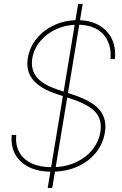

<svg xmlns="http://www.w3.org/2000/svg" viewBox="-20 -838 604 949"><path d="M215.8 90.8 366.2 -818.4H388.7L238.3 90.8ZM235.4 10.7Q168.9 10.7 122.8 -12.2Q76.7 -35.2 54.7 -76.2Q32.7 -117.2 38.1 -170.9H60.1Q55.7 -121.6 75.2 -85.9Q94.7 -50.3 135.7 -31Q176.8 -11.7 235.8 -11.7Q299.3 -11.7 350.1 -33.7Q400.9 -55.7 434.1 -95Q467.3 -134.3 476.1 -185.5Q482.4 -224.6 470.7 -253.9Q459 -283.2 426.5 -305.9Q394 -328.6 337.4 -347.7L259.3 -373.5Q177.7 -400.4 142.3 -444.6Q106.9 -488.8 117.7 -551.8Q126.5 -605.5 161.4 -647.7Q196.3 -689.9 248.8 -714.1Q301.3 -738.3 363.3 -738.3Q425.8 -738.3 469 -713.4Q512.2 -688.5 533 -645.3Q553.7 -602.1 547.9 -545.9H525.9Q532.7 -622.6 489.7 -669.2Q446.8 -715.8 362.3 -715.8Q306.6 -715.8 259 -694.3Q211.4 -672.9 179.7 -635.3Q147.9 -597.7 139.6 -549.8Q133.8 -513.2 145.3 -483.9Q156.7 -454.6 187.3 -432.6Q217.8 -410.6 266.6 -394.5L345.2 -368.7Q390.1 -353.5 421.6 -335.4Q453.1 -317.4 471.9 -294.9Q490.7 -272.5 497.3 -244.9Q503.9 -217.3 498.5 -183.6Q489.3 -127 453.6 -83Q418 -39.1 362.1 -14.2Q306.2 10.7 235.4 10.7Z"/></svg>

Font: Inter 28pt Thin
Style: Italic
Weight: 250
Italic angle: -9.3988°
Designer: Rasmus Andersson
Foundry: rsms
Version: Version 4.001;git-66647c0bb